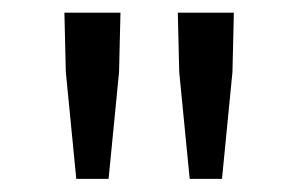

<svg xmlns="http://www.w3.org/2000/svg" viewBox="-20 -710 466 299"><path d="M98.8 -431.4 82.5 -597.9 80.3 -690.3H167.6L165.4 -597.9L149.1 -431.4ZM275.4 -431.4 259.1 -597.9 256.9 -690.3H344.2L342 -597.9L325.7 -431.4Z"/></svg>

Font: Source Sans 3
Style: Regular
Weight: 200
Designer: Paul D. Hunt
Foundry: Adobe
Version: Version 3.046;hotconv 1.0.118;makeotfexe 2.5.65603